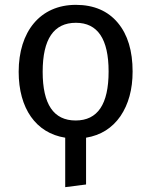

<svg xmlns="http://www.w3.org/2000/svg" viewBox="-20 -559 624 792"><path d="M527 -264C527 -349 507 -416 466 -465C425 -514 367 -539 293 -539C145 -539 57 -428 57 -263C57 -112 128 -10 249 9V213L335 202V9C396 -1 443 -31 477 -80C510 -129 527 -190 527 -264ZM292 -62C201 -62 156 -129 156 -263C156 -398 202 -465 293 -465C383 -465 428 -398 428 -264C428 -129 383 -62 292 -62Z"/></svg>

Font: Fira Sans
Style: Regular
Weight: 400
Designer: Carrois Corporate & Edenspiekermann AG
Foundry: Carrois Corporate GbR & Edenspiekermann AG
Version: Version 4.203